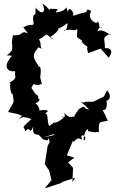

<svg xmlns="http://www.w3.org/2000/svg" viewBox="-20 -766 654 1051"><path d="M314 -110C264 -77 296 -114 250 -76C234 -95 251 -165 215 -139C258 -160 248 -169 183 -160C212 -149 183 -208 170 -197C222 -228 179 -217 190 -240C170 -256 178 -245 152 -285C174 -329 155 -286 209 -307L200 -342C214 -432 177 -390 191 -406C151 -459 163 -472 192 -509C161 -517 226 -492 210 -501C196 -507 209 -537 192 -549C253 -580 210 -591 275 -550C231 -567 268 -558 300 -604C282 -627 265 -577 349 -639C353 -597 321 -591 332 -599C366 -611 389 -591 403 -608C405 -540 381 -583 454 -525C428 -583 416 -495 440 -554C408 -525 474 -513 456 -504L462 -475L531 -500L575 -450C608 -494 575 -506 554 -502C556 -559 533 -555 583 -582C597 -556 546 -617 514 -594C524 -640 562 -593 527 -618C519 -604 530 -639 513 -652C527 -625 450 -651 479 -706C446 -721 464 -713 450 -699C391 -688 383 -673 376 -685C397 -677 357 -748 352 -699C332 -754 364 -706 286 -698C287 -714 321 -718 252 -718C254 -696 250 -724 212 -746C232 -705 218 -673 171 -727C182 -729 164 -666 182 -655C178 -710 154 -685 163 -648C168 -613 151 -645 107 -615C99 -627 92 -638 134 -582C91 -605 114 -568 51 -573C39 -511 52 -538 45 -489C75 -530 38 -474 16 -463C63 -461 42 -461 34 -446C2 -405 15 -371 63 -376L62 -357C77 -324 15 -314 37 -310C29 -278 51 -228 49 -259C56 -189 64 -228 24 -153C95 -138 54 -148 102 -132C102 -139 73 -96 70 -99C96 -120 94 -136 152 -114C86 -56 115 -77 118 -48C150 -81 141 -21 162 -74C155 -19 181 -34 192 -27C216 -7 207 -1 242 2C253 -36 242 30 266 19C251 -4 278 -14 303 6C333 26 337 42 380 -2C382 37 392 -30 430 0C411 -52 469 -11 438 3C437 -48 467 -74 462 -48C536 -34 489 -50 521 -42C519 -117 529 -91 574 -107C565 -102 581 -95 532 -181C532 -157 575 -147 562 -220C549 -204 608 -222 566 -272L549 -238L490 -209H453C407 -194 406 -234 468 -166C430 -171 453 -196 413 -170C381 -126 384 -132 395 -132C379 -126 357 -115 332 -149C346 -100 299 -140 332 -125ZM376 230 380 153 353 123 387 97 346 84 381 0 358 -45 367 -50 312 -34 218 -14 278 -33 241 31 225 133 249 167 262 220 225 265 323 233 314 232 392 207Z"/></svg>

Font: Asimov Aggro
Style: Condensed
Weight: 500
Designer: Google
Version: Version 2.000980; 2014